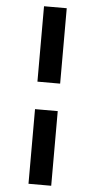

<svg xmlns="http://www.w3.org/2000/svg" viewBox="-61 -766 498 1002"><g transform="rotate(5 187.5 -265.0)"><path d="M128 -335V-730H247V-335ZM128 200V-191H247V200Z"/></g></svg>

Font: Cazoo Sans SemiBold
Style: Regular
Weight: 600
Designer: Jonathan Barnbrook, Julián Moncada
Foundry: Barnbrook Fonts
Version: Version 2.000;Glyphs 3.2.3 (3260)